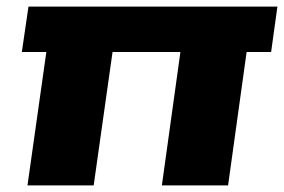

<svg xmlns="http://www.w3.org/2000/svg" viewBox="-20 -560 858 580"><path d="M320 -403 263 0H63L120 -403ZM818 -540 799 -403H46L66 -540ZM725 -403 669 0H469L525 -403Z"/></svg>

Font: Pathway Extreme 28pt ExtraBold
Style: Italic
Weight: 800
Italic angle: -8°
Designer: Eduardo Rodriguez Tunni
Foundry: Eduardo Rodriguez Tunni
Version: Version 1.001;gftools[0.9.26]